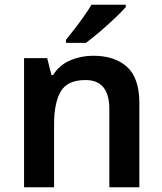

<svg xmlns="http://www.w3.org/2000/svg" viewBox="-20 -786 682 806"><path d="M371 -552Q462 -552 513.5 -505Q565 -458 565 -353V0H439V-328Q439 -450 339 -450Q263 -450 235 -402Q207 -354 207 -265V0H81V-542H178L196 -471H203Q229 -513 274.5 -532.5Q320 -552 371 -552ZM508 -756Q492 -738 461.5 -709Q431 -680 398 -652Q365 -624 341 -606H257V-619Q272 -637 292 -663Q312 -689 331.5 -716.5Q351 -744 364 -766H508Z"/></svg>

Font: Noto Sans Malayalam SemiBold
Style: Regular
Weight: 600
Designer: Jelle Bosma - Monotype Design Team
Foundry: Monotype Imaging Inc.
Version: Version 2.104; ttfautohint (v1.8.4.7-5d5b)